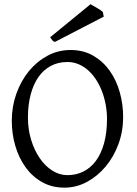

<svg xmlns="http://www.w3.org/2000/svg" viewBox="-20 -864 640 899"><path d="M481 -307.1Q481 -340.8 474.9 -373.8Q468.8 -406.7 457.5 -436.3Q446.3 -465.8 429.9 -491Q413.6 -516.1 393.1 -534.4Q372.6 -552.7 348.1 -563.2Q323.7 -573.7 295.9 -573.7Q252.4 -573.7 218 -555.4Q183.6 -537.1 159.9 -503.2Q136.2 -469.2 123.5 -420.9Q110.8 -372.6 110.8 -313Q110.8 -258.3 125.7 -209.5Q140.6 -160.6 165.8 -123.8Q190.9 -86.9 224.6 -65.4Q258.3 -43.9 295.9 -43.9Q336.4 -43.9 370.4 -60.8Q404.3 -77.6 429 -110.8Q453.6 -144 467.3 -193.4Q481 -242.7 481 -307.1ZM556.6 -315.9Q556.6 -249.5 534.7 -189.7Q512.7 -129.9 474.9 -84.5Q437 -39.1 387.2 -12.2Q337.4 14.6 281.7 14.6Q223.1 14.6 177.2 -11.2Q131.3 -37.1 99.9 -80.6Q68.4 -124 51.8 -180.7Q35.2 -237.3 35.2 -298.8Q35.2 -365.2 56.6 -425.3Q78.1 -485.4 115.2 -530.8Q152.3 -576.2 202.4 -603Q252.4 -629.9 310.1 -629.9Q370.6 -629.9 416.5 -603.3Q462.4 -576.7 493.7 -532.7Q524.9 -488.8 540.8 -432.1Q556.6 -375.5 556.6 -315.9ZM236.8 -667.5Q228.5 -670.9 224.9 -675.5Q221.2 -680.2 214.8 -689.5L403.8 -844.2Q408.7 -841.3 417 -836.7Q425.3 -832 434.1 -826.9Q442.9 -821.8 450.2 -816.9Q457.5 -812 461.4 -808.1L465.8 -786.1Z"/></svg>

Font: Noto Serif Devanagari
Style: Regular
Weight: 400
Designer: Monotype Design Team
Foundry: Monotype Imaging Inc.
Version: Version 1.01